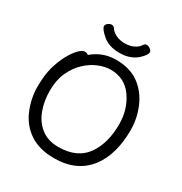

<svg xmlns="http://www.w3.org/2000/svg" viewBox="-208 -1051 1161 1226"><g transform="rotate(30 372.5 -437.5)"><path d="M559.1 -868.2Q559.1 -847.2 520 -811Q470.2 -767.1 392.1 -767.1Q314 -767.1 267.6 -806.6Q221.2 -846.2 221.2 -867.2Q221.2 -878.4 234.1 -888.7Q247.1 -898.9 261 -898.9Q274.9 -898.9 283.2 -886.2Q296.4 -865.2 324.7 -851.1Q353 -836.9 390.6 -836.9Q428.2 -836.9 456.5 -851.1Q484.9 -865.2 497.1 -886.2Q504.9 -899.4 519 -899.2Q533.2 -898.9 546.1 -888.4Q559.1 -877.9 559.1 -868.2ZM224.1 -654.8Q297.4 -718.8 397.2 -719Q497.1 -719.2 563.5 -672.6Q629.9 -626 665.5 -545.4Q701.2 -464.8 701.2 -375Q701.2 -198.2 621.1 -90.8Q532.2 24.4 366.2 23.9Q257.3 23.9 186.3 -23.4Q115.2 -70.8 81.1 -152.3Q46.9 -233.9 46.9 -319.3Q46.9 -404.8 63.5 -463.9Q80.1 -522.9 104.5 -567.9Q128.9 -612.8 154.1 -638.4Q179.2 -664.1 197.5 -664.1Q215.8 -664.1 224.1 -654.8ZM354 -51.8Q495.1 -51.8 560.1 -147.9Q619.1 -235.8 619.1 -371.1Q619.1 -481 561 -564Q502.9 -647 398.9 -647Q356.9 -647 309.6 -627.4Q262.2 -607.9 221.2 -568.8Q180.2 -529.8 154.1 -472.4Q127.9 -415 127.9 -337.4Q127.9 -259.8 152.3 -194.8Q176.8 -129.9 227.3 -90.8Q277.8 -51.8 354 -51.8Z"/></g></svg>

Font: LXGW WenKai Screen R
Style: Regular
Weight: 400
Designer: Fontworks Inc.
Version: Version 1.235;May 31, 2022